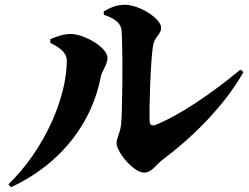

<svg xmlns="http://www.w3.org/2000/svg" viewBox="-20 -754 1040 802"><path d="M414 -692C459 -678 486 -656 488 -626C494 -529 491 -281 486 -236C482 -197 467 -179 467 -155C467 -120 537 -33 582 -33C614 -33 636 -70 658 -86C776 -174 914 -306 997 -453L984 -463C860 -360 725 -270 631 -233C614 -226 605 -232 605 -249C603 -318 609 -497 619 -562C625 -602 653 -609 653 -638C653 -676 563 -734 502 -734C472 -734 449 -727 413 -706ZM259 -501C259 -344 164 -128 15 16L26 28C249 -76 367 -255 401 -433C406 -459 429 -484 429 -512C429 -558 328 -612 277 -612C243 -612 216 -601 190 -590V-575C229 -556 259 -534 259 -501Z"/></svg>

Font: Noto Serif CJK JP Black
Style: Regular
Weight: 900
Designer: Ryoko NISHIZUKA 西塚涼子 (kana & ideographs); Frank Grießhammer (Latin, Greek & Cyrillic); Wenlong ZHANG 张文龙 (bopomofo); San
Foundry: Adobe Systems Incorporated
Version: Version 1.001;PS 1.001;hotconv 16.6.54;makeotf.lib2.5.65590